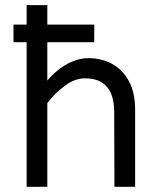

<svg xmlns="http://www.w3.org/2000/svg" viewBox="-20 -723 611 743"><path d="M32.2 -559.6V-627.9H344.7V-559.6ZM422.9 0 421.9 -290Q421.9 -353.5 394 -386.7Q366.2 -419.9 308.6 -419.9Q269.5 -419.9 231 -391.1Q192.4 -362.3 163.1 -324.2V-411.1Q178.7 -430.7 203.1 -450.7Q227.5 -470.7 258.3 -484.4Q289.1 -498 322.3 -498Q372.1 -498 413.1 -476.1Q454.1 -454.1 478.5 -409.7Q502.9 -365.2 502.9 -297.9V0ZM83 0V-703.1H163.1V0Z"/></svg>

Font: Sen
Style: Regular
Weight: 400
Designer: Kosal Sen, Philatype
Foundry: Philatype
Version: Version 2.000;gftools[0.9.31]